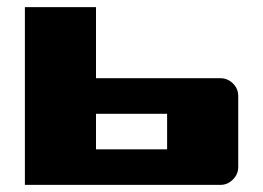

<svg xmlns="http://www.w3.org/2000/svg" viewBox="-20 -520 740 540"><path d="M450 -100V-200H250V-100ZM50 -500H250V-300H600Q620 -300 635 -285.5Q650 -271 650 -250V-50Q650 -30 635 -15Q620 0 600 0H50Z"/></svg>

Font: Tokeely Brookings
Style: Regular
Weight: 400
Designer: Peter Wiegel
Foundry: Peter Wiegel
Version: Version 2.001